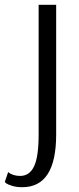

<svg xmlns="http://www.w3.org/2000/svg" viewBox="-70 -520 329 800"><path d="M91 41V-500H164V41Q164 260 23 260Q-1 260 -19 254.5Q-37 249 -44 244L-50 238L-36 197Q-17 213 14 213Q53 213 72 173Q91 133 91 41Z"/></svg>

Font: Arsenal
Style: Regular
Weight: 400
Designer: Andrij Shevchenko
Foundry: Stairsfor.com
Version: Version 1.000